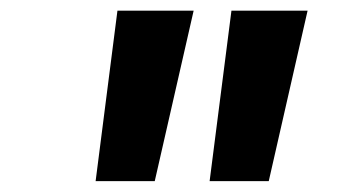

<svg xmlns="http://www.w3.org/2000/svg" viewBox="-20 -713 626 352"><path d="M155.3 -380.9H263.7L335 -693.4H195.3ZM364.3 -380.9H472.7L543.9 -693.4H404.3Z"/></svg>

Font: Cascadia Mono SemiBold
Style: Italic
Weight: 600
Italic angle: -10°
Monospace: yes
Designer: Aaron Bell
Foundry: Saja Typeworks
Version: Version 2404.023